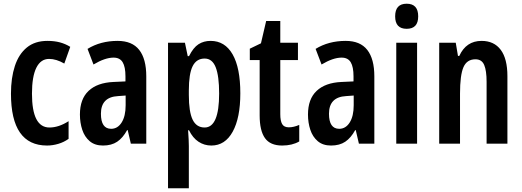

<svg xmlns="http://www.w3.org/2000/svg" viewBox="-20 -773 2808 1033"><path d="M233 10Q39 10 39 -269Q39 -354 60 -418Q81 -482 124.5 -517.5Q168 -553 235 -553Q273 -553 302.5 -545Q332 -537 358 -521L326 -431Q283 -456 244 -456Q199 -456 175.5 -408.5Q152 -361 152 -269Q152 -87 246 -87Q296 -87 349 -121V-26Q324 -8 293.5 1Q263 10 233 10Z M613 -553Q691 -553 729 -504.5Q767 -456 767 -362V0H684L667 -73H664Q641 -31 610.5 -10.5Q580 10 534 10Q490 10 462.5 -13.5Q435 -37 422.5 -75Q410 -113 410 -157Q410 -240 456.5 -284Q503 -328 590 -332L655 -335V-362Q655 -413 640 -438Q625 -463 591 -463Q545 -463 483 -426L451 -510Q521 -553 613 -553ZM615 -256Q523 -251 523 -161Q523 -80 578 -80Q613 -80 634.5 -114Q656 -148 656 -207V-259Z M1113 -553Q1190 -553 1231.5 -480.5Q1273 -408 1273 -271Q1273 -139 1232 -64.5Q1191 10 1117 10Q1079 10 1048 -10.5Q1017 -31 997 -72H992Q996 -16 996 13V240H884V-543H975L990 -471H997Q1020 -517 1048 -535Q1076 -553 1113 -553ZM1081 -458Q1037 -458 1016.5 -417Q996 -376 996 -286V-262Q996 -171 1016.5 -129Q1037 -87 1081 -87Q1159 -87 1159 -270Q1159 -364 1140.5 -411Q1122 -458 1081 -458Z M1534 -88Q1560 -88 1590 -101V-12Q1571 -1 1548 4.5Q1525 10 1498 10Q1434 10 1405.5 -30Q1377 -70 1377 -152V-450H1324V-511L1384 -540L1412 -660H1488V-543H1583V-450H1488V-159Q1488 -123 1498 -105.5Q1508 -88 1534 -88Z M1840 -553Q1918 -553 1956 -504.5Q1994 -456 1994 -362V0H1911L1894 -73H1891Q1868 -31 1837.5 -10.5Q1807 10 1761 10Q1717 10 1689.5 -13.5Q1662 -37 1649.5 -75Q1637 -113 1637 -157Q1637 -240 1683.5 -284Q1730 -328 1817 -332L1882 -335V-362Q1882 -413 1867 -438Q1852 -463 1818 -463Q1772 -463 1710 -426L1678 -510Q1748 -553 1840 -553ZM1842 -256Q1750 -251 1750 -161Q1750 -80 1805 -80Q1840 -80 1861.5 -114Q1883 -148 1883 -207V-259Z M2168 -753Q2230 -753 2230 -685Q2230 -618 2168 -618Q2106 -618 2106 -685Q2106 -753 2168 -753ZM2224 -543V0H2112V-543Z M2571 -553Q2638 -553 2674 -505Q2710 -457 2710 -363V0H2598V-333Q2598 -393 2585 -423.5Q2572 -454 2538 -454Q2492 -454 2473.5 -411.5Q2455 -369 2455 -269V0H2343V-543H2432L2444 -472H2451Q2488 -553 2571 -553Z"/></svg>

Font: Noto Sans ExtraCondensed SemiBold
Style: Regular
Weight: 600
Width: 2
Designer: Monotype Design Team
Foundry: Monotype Imaging Inc.
Version: Version 2.013; ttfautohint (v1.8.4.7-5d5b)